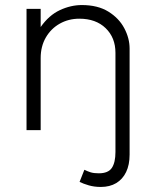

<svg xmlns="http://www.w3.org/2000/svg" viewBox="-20 -515 613 760"><path d="M379 225Q353.5 225 331.8 218.8Q310 212.5 295 205L314 157Q326 163 338.5 167Q351 171 371 171Q408.5 171 422.8 149.5Q437 128 437 87V-306Q437 -366 398.2 -403.5Q359.5 -441 294 -441Q251.5 -441 216.8 -421.5Q182 -402 161.5 -366.8Q141 -331.5 141 -285V0H85V-480H141V-408Q173.5 -454.5 216.8 -474.8Q260 -495 304 -495Q367 -495 409 -469Q451 -443 472 -403.2Q493 -363.5 493 -323V97Q493 137.5 479.2 166Q465.5 194.5 440 209.8Q414.5 225 379 225Z"/></svg>

Font: Geologica Thin
Style: Regular
Weight: 100
Version: Version 1.010;gftools[0.9.28]